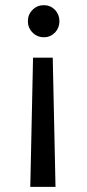

<svg xmlns="http://www.w3.org/2000/svg" viewBox="-20 -584 338 743"><path d="M194.8 139.2H97.2L107.9 -360.8H184.1ZM149.9 -564Q174.8 -564 192.9 -545.9Q210 -527.3 210 -502Q210 -476.6 192.9 -458Q174.8 -439.9 149.9 -439.9Q124 -439.9 106 -458Q87.9 -476.1 87.9 -502Q87.9 -527.8 106 -545.9Q124 -564 149.9 -564Z"/></svg>

Font: PoppinsZ
Style: Regular
Weight: 400
Designer: Ninad Kale (Devanagari), Jonny Pinhorn (Latin)
Foundry: Indian Type Foundry
Version: Version 3.002;FEAKit 1.0